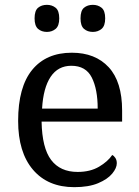

<svg xmlns="http://www.w3.org/2000/svg" viewBox="-20 -764 575 794"><path d="M287 10Q178 10 116.5 -62Q55 -134 55 -264Q55 -404 113 -475Q171 -546 277 -546Q374 -546 429.5 -486Q485 -426 485 -307V-261H152Q154 -152 191.5 -102.5Q229 -53 301 -53Q353 -53 389.5 -74.5Q426 -96 444 -123Q451 -120 457 -111Q463 -102 463 -89Q463 -69 444 -46Q425 -23 386 -6.5Q347 10 287 10ZM384 -315Q384 -395 359.5 -443.5Q335 -492 275 -492Q220 -492 189.5 -446.5Q159 -401 154 -315ZM364 -632Q342 -632 327.5 -644.5Q313 -657 313 -688Q313 -720 327.5 -732Q342 -744 364 -744Q385 -744 400 -732Q415 -720 415 -688Q415 -657 400 -644.5Q385 -632 364 -632ZM174 -632Q152 -632 137.5 -644.5Q123 -657 123 -688Q123 -720 137.5 -732Q152 -744 174 -744Q195 -744 210 -732Q225 -720 225 -688Q225 -657 210 -644.5Q195 -632 174 -632Z"/></svg>

Font: Noto Serif Thai
Style: Regular
Weight: 400
Designer: Monotype Design Team
Foundry: Monotype Imaging Inc.
Version: Version 2.001